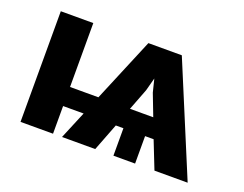

<svg xmlns="http://www.w3.org/2000/svg" viewBox="-88 -695 1094 861"><g transform="rotate(20 458.5 -264.0)"><path d="M226.1 -223V-528H71V0H226.1V-132H324L269 0H427.4L478 -131H514.3V0H617.7V-131H658.4L710.1 0H868.5L648.5 -528H489L361.4 -223ZM512.1 -223 551.7 -326 568.2 -388 583.6 -326 623.2 -223Z"/></g></svg>

Font: Asimov
Style: Wid
Weight: 500
Designer: Google
Version: Version 2.000980; 2014